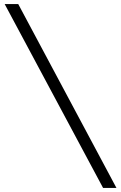

<svg xmlns="http://www.w3.org/2000/svg" viewBox="-20 -717 595 948"><path d="M555 211H489L3 -697H70Z"/></svg>

Font: Hanken Grotesk
Style: Italic
Weight: 400
Italic angle: -8°
Designer: Alfredo Marco Pradil
Foundry: Hanken Design Co.
Version: Version 3.013